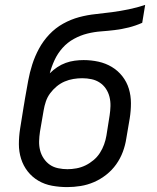

<svg xmlns="http://www.w3.org/2000/svg" viewBox="-20 -755 640 783"><path d="M254 8Q223 8 192.5 2.5Q162 -3 136.5 -18Q111 -33 93 -56Q75 -79 66 -107.5Q57 -136 57 -167Q57 -198 62 -230L75 -311Q76 -316 76.5 -320.5Q77 -325 78 -329L80 -341Q81 -346 81.5 -350.5Q82 -355 83 -359Q89 -393 95 -426Q101 -459 111.5 -492Q122 -525 139 -556.5Q156 -588 181 -614.5Q206 -641 237.5 -658.5Q269 -676 302.5 -685Q336 -694 370 -697.5Q404 -701 437.5 -705.5Q471 -710 505 -717Q539 -724 572 -735L560 -662Q533 -650 505 -643Q477 -636 448.5 -632.5Q420 -629 392 -627Q364 -625 336 -618Q308 -611 281.5 -596.5Q255 -582 235 -559.5Q215 -537 202.5 -510Q190 -483 183 -456Q197 -470 213.5 -481Q230 -492 248 -498.5Q266 -505 284.5 -507.5Q303 -510 321 -510Q352 -510 381.5 -503.5Q411 -497 436 -482Q461 -467 479 -444Q497 -421 505.5 -393Q514 -365 514 -334Q514 -303 509 -272L495 -190Q491 -163 481 -136Q471 -109 454 -85Q437 -61 413.5 -42.5Q390 -24 363.5 -12.5Q337 -1 309 3.5Q281 8 254 8ZM255 -65Q273 -65 292 -68.5Q311 -72 328.5 -80.5Q346 -89 361.5 -102Q377 -115 387.5 -131.5Q398 -148 404.5 -166Q411 -184 414 -202L427 -284Q430 -303 430.5 -322.5Q431 -342 426.5 -360Q422 -378 412 -393Q402 -408 387 -418Q372 -428 353.5 -432Q335 -436 315 -436Q298 -436 279.5 -433Q261 -430 243.5 -422.5Q226 -415 211 -402.5Q196 -390 184.5 -374.5Q173 -359 167 -341Q161 -323 158 -305L143 -218Q140 -198 139.5 -179Q139 -160 143.5 -142Q148 -124 158.5 -108.5Q169 -93 183.5 -83Q198 -73 217 -69Q236 -65 255 -65Z"/></svg>

Font: Iosevka SS04 Extended Oblique
Style: Regular
Weight: 400
Width: 7
Italic angle: -9°
Monospace: yes
Designer: Belleve Invis
Foundry: Belleve Invis
Version: Version 19.0.0; ttfautohint (v1.8.4)